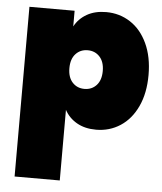

<svg xmlns="http://www.w3.org/2000/svg" viewBox="-57 -621 794 940"><g transform="rotate(5 340.0 -150.5)"><path d="M427 -571Q493 -571 546 -536.5Q599 -502 629.5 -436.5Q660 -371 660 -282Q660 -193 629.5 -127.5Q599 -62 546 -27.5Q493 7 427 7Q372 7 332.5 -15.5Q293 -38 272 -77V270H50V-564H272V-487Q293 -526 332.5 -548.5Q372 -571 427 -571ZM353 -377Q317 -377 294 -352Q271 -327 271 -282Q271 -237 294 -212Q317 -187 353 -187Q389 -187 412 -212Q435 -237 435 -282Q435 -327 412 -352Q389 -377 353 -377Z"/></g></svg>

Font: Poppins Black A&M
Style: Regular
Weight: 900
Designer: Ninad Kale (Devanagari), Jonny Pinhorn (Latin)
Foundry: Indian Type Foundry
Version: 4.004